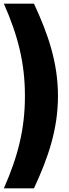

<svg xmlns="http://www.w3.org/2000/svg" viewBox="-20 -820 374 1040"><path d="M1 200H164C242 33 294 -122 294 -300C294 -478 242 -633 164 -800H1C79 -623 115 -476 115 -300C115 -124 79 23 1 200Z"/></svg>

Font: Aspekta 850
Style: Regular
Weight: 850
Designer: Ivo Dolenc
Version: Version 2.000